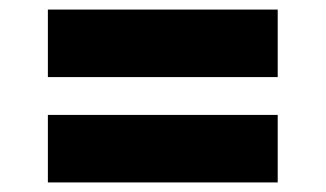

<svg xmlns="http://www.w3.org/2000/svg" viewBox="-20 -481 680 401"><path d="M80 -320V-461H560V-320ZM80 -100V-241H560V-100Z"/></svg>

Font: Goldman
Style: Bold
Weight: 700
Designer: Jaikishan Patel
Version: Version 1.000; ttfautohint (v1.8.3)